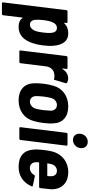

<svg xmlns="http://www.w3.org/2000/svg" viewBox="526 -1296 956 2049"><g transform="rotate(90 1004.5 -272.0)"><path d="M469 -364C460 -464 419 -522 337 -522C295 -522 258 -510 229 -479C225 -476 223 -478 223 -482L226 -502C226 -509 222 -514 215 -514H102C95 -514 90 -509 89 -502L6 174C5 181 9 186 16 186H129C136 186 142 181 143 174L168 -31C168 -35 171 -37 174 -33C195 -2 227 8 269 8C355 8 412 -49 443 -148C454 -181 460 -212 465 -252C470 -294 472 -328 469 -364ZM309 -167C295 -134 273 -113 243 -113C212 -113 196 -135 192 -168C190 -194 191 -224 195 -257C199 -288 204 -318 214 -343C226 -378 247 -401 278 -401C311 -401 328 -378 331 -343C334 -317 332 -288 328 -257C324 -223 319 -193 309 -167Z M818 -521C773 -521 740 -497 716 -460C713 -456 710 -457 711 -462L716 -502C717 -509 712 -514 705 -514H592C585 -514 580 -509 579 -502L519 -12C518 -5 522 0 529 0H642C649 0 655 -5 655 -12L689 -286C695 -333 728 -367 767 -372C786 -376 807 -375 820 -371C827 -368 832 -369 834 -378L868 -493C870 -499 869 -505 864 -509C854 -515 839 -521 818 -521Z M1051 8C1165 8 1246 -54 1273 -156C1282 -185 1289 -226 1293 -258C1297 -291 1300 -333 1297 -361C1295 -459 1229 -522 1117 -522C1004 -522 921 -459 895 -361C886 -333 878 -291 874 -258C870 -226 868 -184 869 -155C872 -54 939 8 1051 8ZM1066 -113C1030 -113 1008 -138 1006 -176C1006 -200 1008 -229 1011 -258C1015 -287 1020 -315 1026 -339C1037 -377 1066 -401 1101 -401C1136 -401 1159 -377 1162 -339C1161 -315 1159 -287 1156 -258C1152 -230 1148 -201 1141 -176C1129 -138 1101 -113 1066 -113Z M1474 -572C1519 -572 1555 -606 1561 -651C1566 -698 1538 -730 1494 -730C1449 -730 1414 -698 1408 -651C1403 -606 1430 -572 1474 -572ZM1348 0H1461C1468 0 1474 -5 1474 -12L1535 -502C1535 -509 1531 -514 1524 -514H1411C1404 -514 1399 -509 1398 -502L1338 -12C1337 -5 1341 0 1348 0Z M1776 -112C1736 -112 1715 -136 1712 -172C1711 -182 1711 -193 1713 -206C1713 -209 1715 -211 1718 -211H1975C1982 -211 1987 -215 1988 -223C1992 -254 1997 -300 2000 -335C2005 -445 1938 -522 1817 -522C1708 -522 1625 -455 1598 -355C1591 -328 1584 -290 1581 -257C1576 -217 1574 -181 1577 -149C1585 -50 1644 8 1761 8C1857 8 1929 -41 1968 -129C1972 -137 1970 -142 1962 -144L1863 -165C1855 -167 1851 -163 1847 -157C1832 -130 1808 -113 1776 -112ZM1804 -401C1839 -401 1861 -377 1861 -341C1861 -329 1861 -316 1860 -303C1860 -300 1858 -298 1855 -298H1728C1725 -298 1723 -300 1724 -303C1727 -317 1729 -329 1732 -341C1741 -377 1768 -401 1804 -401Z"/></g></svg>

Font: Barlow Semi Condensed
Style: Bold Italic
Weight: 700
Width: 4
Italic angle: -7°
Designer: Jeremy Tribby
Foundry: Tribby Type
Version: Version 1.422;hotconv 1.0.109;makeotfexe 2.5.65596